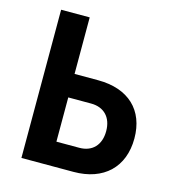

<svg xmlns="http://www.w3.org/2000/svg" viewBox="-105 -788 791 876"><g transform="rotate(15 290.5 -350.0)"><path d="M76 0H322C464 0 551 -83 551 -219C551 -352 467 -433 322 -433H211V-700H76ZM319 -113H211V-322H319C380 -322 418 -283 418 -218C418 -152 380 -113 319 -113Z"/></g></svg>

Font: Finlandica SemiBold
Style: Regular
Weight: 600
Designer: Niklas Ekholm, Juho Hiilivirta, Jaakko Suomalainen
Foundry: Helsinki Type Studio
Version: Version 2.000;Glyphs 3.2 (3202)